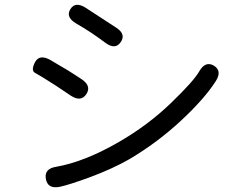

<svg xmlns="http://www.w3.org/2000/svg" viewBox="-20 -773 1040 816"><path d="M234 21Q183 31 175 -12Q167 -56 218 -64Q339 -85 486 -170Q609 -241 706.5 -335Q804 -429 827 -470Q853 -515 889 -494Q925 -472 897 -428Q849 -353 749 -260Q649 -167 529 -96Q457 -55 360 -19Q272 13 234 21ZM347 -373Q324 -338 280 -367L219 -408Q149 -453 129.5 -463Q110 -473 129 -509Q148 -544 194 -518L243 -489Q266 -476 289 -461L326 -437Q370 -408 347 -373ZM493 -594Q470 -560 428 -591Q367 -637 304 -673Q258 -700 279 -734Q300 -768 344 -740L473 -656Q517 -628 493 -594Z"/></svg>

Font: Resource Han Rounded HK
Style: Regular
Weight: 400
Designer: Cyano Hao (round all glyphs); Ryoko NISHIZUKA  (kana, bopomofo & ideographs); Paul D. Hunt (Latin, Greek & Cyrillic); Sa
Foundry: Cyano Hao
Version: 0.990